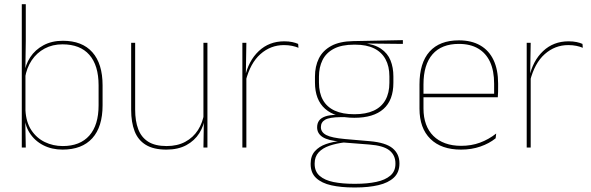

<svg xmlns="http://www.w3.org/2000/svg" viewBox="-20 -684 2740 890"><path d="M270 9.5Q220 9.5 180.2 -11Q140.5 -31.5 117 -68.5Q93.5 -105.5 93 -155.5H87L98 -172Q101 -117.5 125.2 -80.8Q149.5 -44 187.8 -25.5Q226 -7 271 -7Q351 -7 394 -55.5Q437 -104 437 -196V-288.5Q437 -381 394.2 -429.8Q351.5 -478.5 269.5 -478.5Q223.5 -478.5 187 -459Q150.5 -439.5 127 -404.5Q103.5 -369.5 96 -323L87 -341.5H92.5Q97.5 -384 120.2 -418.8Q143 -453.5 181.5 -474.2Q220 -495 271.5 -495Q361 -495 408.2 -441.8Q455.5 -388.5 455.5 -288.5V-196Q455.5 -96 407.8 -43.2Q360 9.5 270 9.5ZM81 0V-664.5H99.5V-494.5L97.5 -356L98 -346.5V-138L97 -130.5L99.5 0Z M606.5 -485.5V-175.5Q606.5 -123 620.8 -85.2Q635 -47.5 667 -27.2Q699 -7 752.5 -7Q802.5 -7 839 -26.8Q875.5 -46.5 897.8 -81.2Q920 -116 926.5 -160.5L935.5 -141.5H930Q925.5 -101 903.8 -66.5Q882 -32 843.8 -11.2Q805.5 9.5 751.5 9.5Q691.5 9.5 655.5 -12.8Q619.5 -35 603.8 -76.2Q588 -117.5 588 -174.5V-485.5ZM941.5 -485.5V0H923L925 -127H923V-485.5Z M1119 -308.5 1109.5 -320.5 1115 -325Q1131.5 -402 1179.5 -447.2Q1227.5 -492.5 1297.5 -492.5Q1318.5 -492.5 1334.8 -489Q1351 -485.5 1362 -480.5L1363.5 -462.5Q1350.5 -468 1333.5 -471.5Q1316.5 -475 1296 -475Q1234.5 -475 1187.2 -433.2Q1140 -391.5 1119 -308.5ZM1103.5 0V-485.5H1122L1119.5 -335L1122 -332.5V0Z M1622.5 -138Q1534.5 -138 1487.2 -179.5Q1440 -221 1440 -302V-329Q1440 -376.5 1458 -413Q1476 -449.5 1515.2 -471Q1554.5 -492.5 1618 -493.5L1847.5 -498V-480.5L1660.5 -482.5L1660 -485Q1714.5 -479.5 1745.8 -458.2Q1777 -437 1790.2 -404Q1803.5 -371 1803.5 -330V-300.5Q1803.5 -219.5 1757.5 -178.8Q1711.5 -138 1622.5 -138ZM1620 168H1628.5Q1682.5 168 1724 159.2Q1765.5 150.5 1789.2 130.2Q1813 110 1813 75.5V73.5Q1813 35.5 1785.2 13.2Q1757.5 -9 1692.5 -14L1565 -24L1581.5 -24.5Q1539.5 -19.5 1507.2 -8.5Q1475 2.5 1456.8 22.5Q1438.5 42.5 1438.5 74V75.5Q1438.5 111 1461.8 131.2Q1485 151.5 1526 159.8Q1567 168 1620 168ZM1620 185Q1561 185 1516 175Q1471 165 1445.5 141.2Q1420 117.5 1420 76.5V74.5Q1420 39 1439.5 17Q1459 -5 1491 -16.2Q1523 -27.5 1560.5 -30.5L1559.5 -27.5Q1501.5 -32 1475.8 -48.5Q1450 -65 1450 -93.5V-94Q1450 -112 1459 -124.8Q1468 -137.5 1488.2 -144.5Q1508.5 -151.5 1541 -151.5V-158L1596.5 -141H1558Q1507 -140.5 1487.2 -129Q1467.5 -117.5 1467.5 -95V-94.5Q1467.5 -71 1492.5 -58Q1517.5 -45 1579.5 -39.5L1695 -29.5Q1768 -23 1799.8 3.2Q1831.5 29.5 1831.5 72.5V74.5Q1831.5 115 1805.8 139.2Q1780 163.5 1734.2 174.2Q1688.5 185 1628.5 185ZM1622.5 -154.5Q1676 -154.5 1712 -171Q1748 -187.5 1766.5 -220.2Q1785 -253 1785 -300.5V-330Q1785 -376.5 1767 -409.5Q1749 -442.5 1713.8 -459.8Q1678.5 -477 1626.5 -477H1621.5Q1563.5 -477 1527.5 -458Q1491.5 -439 1475 -405.5Q1458.5 -372 1458.5 -329V-302Q1458.5 -253.5 1476.8 -220.8Q1495 -188 1531.5 -171.2Q1568 -154.5 1622.5 -154.5Z M2117 9.5Q2025.5 9.5 1975 -40.2Q1924.5 -90 1924.5 -180.5V-292.5Q1924.5 -392.5 1971.2 -444.8Q2018 -497 2107 -497Q2165.5 -497 2206.2 -473.5Q2247 -450 2268 -405.2Q2289 -360.5 2289 -296.5V-279.5Q2289 -268.5 2288.8 -257.5Q2288.5 -246.5 2287.5 -233H2270.5Q2270.5 -250.5 2270.5 -266.5Q2270.5 -282.5 2270.5 -296Q2270.5 -355.5 2251.8 -396.5Q2233 -437.5 2196.5 -459Q2160 -480.5 2107 -480.5Q2027 -480.5 1985 -432.5Q1943 -384.5 1943 -292.5V-243.5V-239.5V-181Q1943 -140 1954.8 -108Q1966.5 -76 1989 -53.8Q2011.5 -31.5 2044 -19.8Q2076.5 -8 2117.5 -8Q2165 -8 2205 -22.8Q2245 -37.5 2280 -65L2277.5 -43Q2248 -19 2207 -4.8Q2166 9.5 2117 9.5ZM1933 -233V-249.5H2281V-233Z M2437 -308.5 2427.5 -320.5 2433 -325Q2449.5 -402 2497.5 -447.2Q2545.5 -492.5 2615.5 -492.5Q2636.5 -492.5 2652.8 -489Q2669 -485.5 2680 -480.5L2681.5 -462.5Q2668.5 -468 2651.5 -471.5Q2634.5 -475 2614 -475Q2552.5 -475 2505.2 -433.2Q2458 -391.5 2437 -308.5ZM2421.5 0V-485.5H2440L2437.5 -335L2440 -332.5V0Z"/></svg>

Font: Anek Odia Thin
Style: Regular
Weight: 250
Version: Version 1.003